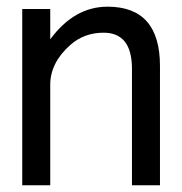

<svg xmlns="http://www.w3.org/2000/svg" viewBox="-20 -553 540 569"><path d="M45.9 -3.9V-526.4H128.9V-436.5Q200.2 -533.2 298.8 -533.2Q454.1 -533.2 454.1 -357.4V-3.9H371.1V-348.6Q371.1 -456.1 287.1 -456.1Q229.5 -456.1 188.5 -419.9Q128.9 -367.2 128.9 -301.8V-3.9Z"/></svg>

Font: MotoyaLCedar
Style: W3 mono
Weight: 400
Version: Version 1.01